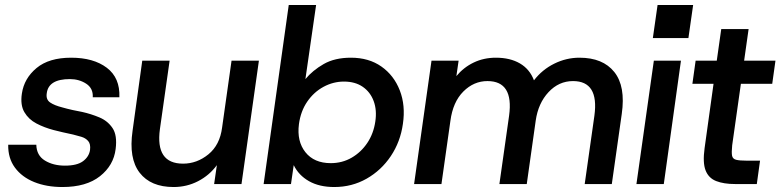

<svg xmlns="http://www.w3.org/2000/svg" viewBox="-20 -740 3138 772"><path d="M231 12Q167 12 117.5 -8Q68 -28 40 -66Q12 -104 13 -158H126Q127 -115 160.5 -94.5Q194 -74 241 -74Q290 -74 314 -92Q338 -110 342 -137Q345 -161 334.5 -173Q324 -185 307 -190Q290 -195 274 -199Q255 -203 233 -208Q211 -213 196 -217Q158 -227 126.5 -243.5Q95 -260 78 -289Q61 -318 68 -364Q77 -425 127 -466.5Q177 -508 266 -508Q356 -508 409.5 -467.5Q463 -427 460 -349H353Q355 -385 326.5 -403.5Q298 -422 261 -422Q175 -422 168 -365Q164 -340 181.5 -328Q199 -316 231 -308Q248 -303 272.5 -297.5Q297 -292 310 -290Q346 -282 379.5 -268Q413 -254 432.5 -225Q452 -196 445 -141Q437 -75 382 -31.5Q327 12 231 12Z M678 12Q586 12 541.5 -45.5Q497 -103 513 -214L552 -496H662L623 -221Q604 -82 716 -82Q772 -82 818 -119.5Q864 -157 873 -227L911 -496H1021L951 0H841L852 -76Q822 -35 776.5 -11.5Q731 12 678 12Z M1324 12Q1264 12 1222.5 -11.5Q1181 -35 1161 -76L1150 0H1040L1141 -720H1251L1208 -422Q1237 -457 1281.5 -482.5Q1326 -508 1391 -508Q1463 -508 1513.5 -472.5Q1564 -437 1587.5 -376.5Q1611 -316 1600 -242Q1590 -170 1551.5 -112.5Q1513 -55 1454 -21.5Q1395 12 1324 12ZM1310 -84Q1356 -84 1394 -106Q1432 -128 1457 -165.5Q1482 -203 1489 -251Q1496 -297 1482.5 -333.5Q1469 -370 1438.5 -391Q1408 -412 1363 -412Q1320 -412 1281 -391Q1242 -370 1215.5 -331.5Q1189 -293 1182 -241Q1173 -172 1208 -128Q1243 -84 1310 -84Z M1645 0 1715 -496H1824L1815 -434Q1844 -469 1884.5 -488.5Q1925 -508 1974 -508Q2031 -508 2070.5 -485Q2110 -462 2127 -417Q2160 -460 2208.5 -484Q2257 -508 2310 -508Q2404 -508 2450 -450.5Q2496 -393 2480 -282L2440 0H2331L2370 -275Q2389 -414 2284 -414Q2227 -414 2185.5 -369.5Q2144 -325 2134 -255L2098 0H1988L2027 -275Q2046 -414 1940 -414Q1885 -414 1843 -372Q1801 -330 1791 -254L1755 0Z M2605 -587 2624 -720H2767L2748 -587ZM2539 0 2609 -496H2718L2649 0Z M2936 0Q2890 0 2859.5 -12Q2829 -24 2817 -55Q2805 -86 2813 -144L2849 -403H2764L2777 -496H2862L2880 -623H2990L2972 -496H3098L3085 -403H2959L2924 -156Q2921 -127 2923.5 -114Q2926 -101 2940 -97.5Q2954 -94 2982 -94H3036L3023 0Z"/></svg>

Font: Host Grotesk Medium
Style: Italic
Weight: 500
Italic angle: -8°
Designer: Doğukan Karapınar based on Poppins by Indian Type Foundry, Jonny Pinhorn
Foundry: Element Type
Version: Version 1.001; ttfautohint (v1.8.4.7-5d5b)